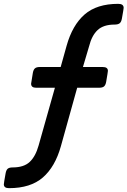

<svg xmlns="http://www.w3.org/2000/svg" viewBox="-115 -760 664 1000"><path d="M-68 220Q-95 220 -95 200Q-95 194 -86 144Q-83 126 -75 119Q-67 112 -49 112Q9 112 39.5 83.5Q70 55 86 -2L171 -303H73Q47 -303 47 -324Q47 -328 56 -380Q59 -397 67 -404Q75 -411 92 -411H201L232 -522Q262 -629 325.5 -684.5Q389 -740 501 -740Q529 -740 529 -719Q529 -714 520 -664Q517 -646 508.5 -639Q500 -632 482 -632Q424 -632 393.5 -603.5Q363 -575 349 -519L317 -411H420Q447 -411 447 -391Q447 -386 438 -334Q435 -317 427 -310Q419 -303 401 -303H287L202 2Q172 109 108 164.5Q44 220 -68 220Z"/></svg>

Font: YamahaIndonesia935. App
Style: Bold Italic
Weight: 700
Italic angle: -10°
Designer: Dalton Maag Ltd
Foundry: Dalton Maag Ltd
Version: Version 1.002; January 01, 2024; Regular/Italic